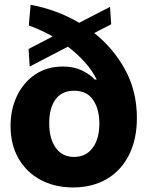

<svg xmlns="http://www.w3.org/2000/svg" viewBox="-20 -786 628 817"><path d="M453.1 -682.6 380.9 -645.5Q461.9 -581.5 512.2 -490Q562.5 -398.4 562.5 -283.7Q562.5 -194.8 529.8 -128.4Q497.1 -62 436.3 -25.4Q375.5 11.2 291 11.7Q210.9 11.2 151.1 -21.5Q91.3 -54.2 58.1 -113Q24.9 -171.9 24.9 -250Q24.9 -320.8 52.2 -377.9Q79.6 -435.1 129.6 -469Q179.7 -502.9 247.6 -502.9Q293.5 -502.9 327.4 -486.8Q361.3 -470.7 383.8 -447.3H391.6Q372.1 -486.8 340.1 -522.2Q308.1 -557.6 269 -587.4L106.4 -502.9L101.6 -577.6L204.1 -630.9Q154.3 -659.2 102.5 -677.7L110.4 -765.6Q221.7 -745.1 316.9 -689L448.2 -756.8ZM295.4 -118.2Q345.2 -118.2 374 -156.5Q402.8 -194.8 402.8 -260.7Q402.8 -321.8 376.2 -360.8Q349.6 -399.9 295.4 -399.9Q242.2 -399.9 215.6 -362.1Q189 -324.2 189.5 -261.7Q189 -197.3 216.8 -157.7Q244.6 -118.2 295.4 -118.2Z"/></svg>

Font: Inter Display Extra Bold
Style: Regular
Weight: 800
Designer: Rasmus Andersson
Foundry: rsms
Version: Version 4.000;git-4fc901f